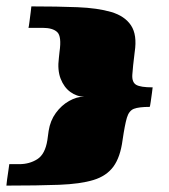

<svg xmlns="http://www.w3.org/2000/svg" viewBox="-24 -542 528 600"><path d="M124 -104 128 -133Q133 -165 150.5 -189Q168 -213 192 -226.5Q216 -240 239 -240Q216 -240 196 -254.5Q176 -269 165.5 -296Q155 -323 160 -361L162 -380Q169 -428 155 -441.5Q141 -455 109 -455H65Q66 -458 68 -473.5Q70 -489 72 -504.5Q74 -520 74 -522Q155 -522 218 -519.5Q281 -517 323.5 -504.5Q366 -492 385.5 -462.5Q405 -433 397 -380Q391 -332 389.5 -308.5Q388 -285 401.5 -277Q415 -269 453 -269Q453 -267 451 -252.5Q449 -238 447 -224Q445 -210 444 -208Q410 -208 394.5 -202Q379 -196 372.5 -174Q366 -152 359 -104Q352 -51 330.5 -21.5Q309 8 268 20.5Q227 33 160.5 35.5Q94 38 -4 38Q-4 35 -2 20Q0 5 2.5 -11Q5 -27 5 -29Q14 -29 21.5 -29Q29 -29 36 -29Q68 -29 92.5 -44.5Q117 -60 124 -104Z"/></svg>

Font: Genos Black
Style: Italic
Weight: 900
Italic angle: -8°
Version: Version 1.010